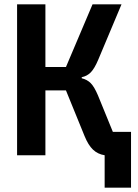

<svg xmlns="http://www.w3.org/2000/svg" viewBox="-20 -718 640 888"><path d="M464 0Q432 -5 410 -26Q388 -47 371 -89L285 -300H190V0H59V-698H190V-408H285L408 -698H542L434 -441Q417 -401 400 -383.5Q383 -366 358 -361V-356Q383 -350 399.5 -333.5Q416 -317 433 -277L502 -108H586V150H464Z"/></svg>

Font: IBM Plex Mono SemiBold
Style: Regular
Weight: 600
Monospace: yes
Designer: Mike Abbink, Paul van der Laan, Pieter van Rosmalen
Foundry: Bold Monday
Version: Version 2.3